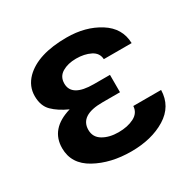

<svg xmlns="http://www.w3.org/2000/svg" viewBox="-137 -708 893 888"><g transform="rotate(-30 309.0 -264.0)"><path d="M50.8 -133.8Q50.8 -237.3 170.9 -272.5Q121.1 -294.9 91.3 -324.2Q61.5 -353.5 61.5 -405.8Q61.5 -458 99.6 -497.1Q169.9 -567.4 324.2 -567.4Q424.8 -567.4 497.6 -521.5Q570.3 -475.6 572.3 -394.5H423.8Q421.9 -428.7 389.6 -444.8Q357.4 -460.9 313.5 -460.9Q269.5 -460.9 239.3 -442.9Q209 -424.8 209 -387.7Q209 -317.4 326.2 -317.4H412.1V-224.6H318.4Q198.2 -224.6 198.2 -146.5Q198.2 -107.4 231.9 -87.4Q265.6 -67.4 314.5 -67.4Q363.3 -67.4 397.5 -85Q431.6 -102.5 433.6 -138.7H582Q580.1 -52.7 505.4 -6.8Q430.7 39.1 321.3 39.1Q211.9 39.1 131.3 -5.4Q50.8 -49.8 50.8 -133.8Z"/></g></svg>

Font: GenEi M Gothic v2 Bold
Style: Regular
Weight: 700
Version: Version 2.0